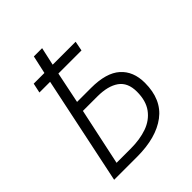

<svg xmlns="http://www.w3.org/2000/svg" viewBox="-200 -833 952 952"><g transform="rotate(-45 276.5 -357.0)"><path d="M46 0 165 -568H90L101 -619H176L197 -714H255L234 -619H395L385 -568H223L189 -403H287Q393 -403 443.5 -358Q494 -313 494 -232Q494 -115 417.5 -57.5Q341 0 207 0ZM214 -51Q278 -51 327.5 -68.5Q377 -86 406 -125.5Q435 -165 435 -229Q435 -293 394 -322Q353 -351 279 -351H178L114 -51Z"/></g></svg>

Font: Noto Sans Light
Style: Italic
Weight: 300
Italic angle: -12°
Designer: Monotype Design Team
Foundry: Monotype Imaging Inc.
Version: Version 2.013; ttfautohint (v1.8.4.7-5d5b)